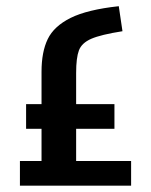

<svg xmlns="http://www.w3.org/2000/svg" viewBox="-20 -587 478 607"><path d="M111.3 -78.1V-179.7H62.5V-257.8H111.3V-360.4Q111.3 -422.9 130.9 -463.4Q150.4 -503.9 203.1 -530.3Q255.9 -556.6 355.5 -567.4L367.2 -488.3Q298.8 -477.5 268.6 -464.4Q238.3 -451.2 229.5 -427.7Q220.7 -404.3 220.7 -356.4V-257.8H341.8V-179.7H220.7V-78.1H394.5V0H43V-78.1Z"/></svg>

Font: Sudo
Style: Bold
Weight: 700
Monospace: yes
Designer: Jens Kutilek
Foundry: Jens Kutilek
Version: Version 0.040